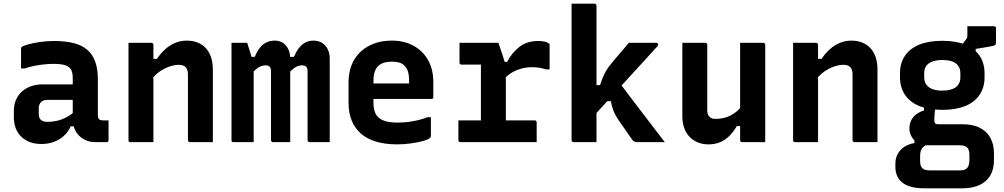

<svg xmlns="http://www.w3.org/2000/svg" viewBox="-20 -770 5440 1040"><path d="M510 -341Q510 -316 510 -292.5Q510 -269 510 -244.5Q510 -220 510 -195.5Q510 -171 510 -148Q510 -140 511.5 -134Q513 -128 517 -124Q520 -121 525.5 -119.5Q531 -118 538 -118Q541 -118 543.5 -118Q546 -118 549 -118H568Q568 -91 568 -64.5Q568 -38 568 -11Q568 -6 565 -3Q562 0 557 0Q552 0 532.5 0Q513 0 498 0Q470 0 448 -9Q426 -18 409 -34.5Q392 -51 383 -74Q374 -97 374 -126Q374 -157 374 -189Q374 -221 374 -252Q374 -269 374 -284.5Q374 -300 374 -316Q374 -332 374 -348Q374 -377 364.5 -393.5Q355 -410 332 -417Q309 -424 271 -424Q243 -424 216.5 -421Q190 -418 164.5 -413Q139 -408 113 -399H94Q94 -426 94 -453Q94 -480 94 -506Q94 -510 95 -512Q96 -514 97 -515Q103 -521 130.5 -529Q158 -537 196 -542.5Q234 -548 271 -548Q334 -548 379 -536.5Q424 -525 453 -500Q482 -475 496 -435.5Q510 -396 510 -341ZM190 -152Q190 -131 201.5 -120.5Q213 -110 237 -110Q264 -110 290 -116Q316 -122 341.5 -136Q367 -150 393 -172V-86H363Q350 -56 326.5 -34.5Q303 -13 272 -1.5Q241 10 204 10Q158 10 124.5 -8Q91 -26 73 -58.5Q55 -91 55 -134V-169Q55 -202 66 -228Q77 -254 97.5 -273Q118 -292 147 -302.5Q176 -313 212 -313Q247 -313 280.5 -313Q314 -313 344.5 -313Q375 -313 402 -313Q411 -313 415.5 -297Q420 -281 421 -261.5Q422 -242 422 -229Q390 -229 360 -229Q330 -229 299.5 -229Q269 -229 237 -229Q225 -229 216.5 -226Q208 -223 202 -217Q197 -211 193.5 -203.5Q190 -196 190 -187Z M1133 0Q1100 0 1071.5 0Q1043 0 1009 0Q1006 0 1003.5 -1.5Q1001 -3 999.5 -5Q998 -7 998 -11Q998 -70 998 -129.5Q998 -189 998 -248Q998 -307 998 -366Q998 -393 986 -406Q974 -419 948 -419Q931 -419 910.5 -413.5Q890 -408 869.5 -397.5Q849 -387 830 -371Q811 -355 795 -333V-451H830Q850 -481 874.5 -503Q899 -525 928.5 -537.5Q958 -550 992 -550Q1024 -550 1050.5 -539.5Q1077 -529 1095.5 -508.5Q1114 -488 1123.5 -459Q1133 -430 1133 -394Q1133 -346 1133 -297Q1133 -248 1133 -199Q1133 -150 1133 -100Q1133 -75 1133 -50Q1133 -25 1133 0ZM811 0Q789 0 769.5 0Q750 0 729.5 0Q709 0 687 0Q684 0 682 -0.5Q680 -1 678.5 -2.5Q677 -4 676.5 -6Q676 -8 676 -11Q676 -65 676 -118.5Q676 -172 676 -225.5Q676 -279 676 -332.5Q676 -386 676 -440Q676 -468 676 -493Q676 -518 676 -538Q701 -538 721.5 -538Q742 -538 761.5 -538Q781 -538 800 -538Q804 -538 806 -536.5Q808 -535 809.5 -533Q811 -531 811 -527Q811 -440 811 -352Q811 -264 811 -176Q811 -88 811 0Z M1766 0Q1748 0 1728.5 0Q1709 0 1691 0Q1673 0 1657 0Q1654 0 1651.5 -1.5Q1649 -3 1647.5 -5Q1646 -7 1646 -11Q1646 -48 1646 -85.5Q1646 -123 1646 -160Q1646 -197 1646 -234Q1646 -271 1646 -308.5Q1646 -346 1646 -383Q1646 -403 1637.5 -409.5Q1629 -416 1615 -416Q1604 -416 1592 -411.5Q1580 -407 1567.5 -397Q1555 -387 1541 -370L1521 -462H1572Q1584 -490 1598.5 -509Q1613 -528 1632.5 -539Q1652 -550 1677 -550Q1697 -550 1713 -543.5Q1729 -537 1741 -524Q1753 -511 1759.5 -493Q1766 -475 1766 -452Q1766 -408 1766 -363.5Q1766 -319 1766 -275.5Q1766 -232 1766 -188Q1766 -144 1766 -100Q1766 -75 1766 -50Q1766 -25 1766 0ZM1552 0Q1537 0 1520 0Q1503 0 1488 0Q1473 0 1459 0Q1456 0 1453.5 -1.5Q1451 -3 1449.5 -5Q1448 -7 1448 -11Q1448 -48 1448 -85.5Q1448 -123 1448 -160Q1448 -197 1448 -234Q1448 -271 1448 -308.5Q1448 -346 1448 -383Q1448 -397 1444 -404Q1440 -411 1434 -413.5Q1428 -416 1418 -416Q1407 -416 1394.5 -411.5Q1382 -407 1369 -397Q1356 -387 1341 -368L1316 -462H1360Q1372 -491 1387 -510.5Q1402 -530 1422.5 -540Q1443 -550 1468 -550Q1486 -550 1501.5 -543.5Q1517 -537 1528.5 -523.5Q1540 -510 1546 -492.5Q1552 -475 1552 -452Q1552 -420 1552 -377Q1552 -334 1552 -278.5Q1552 -223 1552 -154Q1552 -85 1552 0ZM1354 0Q1341 0 1327 0Q1313 0 1300 0Q1287 0 1273 0Q1259 0 1245 0Q1242 0 1240 -0.5Q1238 -1 1236.5 -2.5Q1235 -4 1234.5 -6Q1234 -8 1234 -11Q1234 -83 1234 -154Q1234 -225 1234 -296Q1234 -367 1234 -438Q1234 -465 1234 -490Q1234 -515 1234 -538Q1245 -538 1255.5 -538Q1266 -538 1276.5 -538Q1287 -538 1298 -538Q1309 -538 1319 -538Q1319 -538 1324.5 -520.5Q1330 -503 1337 -480.5Q1344 -458 1349 -440Q1354 -422 1354 -422Q1354 -356 1354 -285.5Q1354 -215 1354 -144Q1354 -73 1354 0Z M2102 -550Q2170 -550 2220.5 -522Q2271 -494 2299 -444Q2327 -394 2327 -327V-244Q2327 -241 2326 -238.5Q2325 -236 2322.5 -235Q2320 -234 2317 -234H2087Q2070 -234 2052.5 -234Q2035 -234 2018 -234H1977L1974 -318H2196Q2196 -322 2196 -325Q2196 -328 2196 -332Q2196 -361 2190 -381.5Q2184 -402 2171 -414Q2160 -426 2143 -431Q2126 -436 2102 -436Q2052 -436 2027.5 -411.5Q2003 -387 2003 -332V-210Q2003 -194 2006 -180Q2009 -166 2014 -155Q2019 -144 2028 -136Q2044 -120 2070.5 -113Q2097 -106 2132 -106Q2168 -106 2195.5 -110Q2223 -114 2248 -120Q2273 -126 2295 -135H2314Q2314 -109 2314 -83.5Q2314 -58 2314 -32Q2314 -30 2313 -28Q2312 -26 2310 -24Q2302 -15 2274 -7Q2246 1 2208 6.5Q2170 12 2131 12Q2065 12 2015 -3.5Q1965 -19 1933 -48Q1901 -77 1884.5 -118.5Q1868 -160 1868 -212V-326Q1868 -377 1884.5 -418Q1901 -459 1932 -488.5Q1963 -518 2006 -534Q2049 -550 2102 -550Z M2585 -66V-134Q2585 -151 2585 -167.5Q2585 -184 2585 -201.5Q2585 -219 2585 -235Q2585 -266 2585 -297Q2585 -328 2585 -359Q2585 -390 2585 -420H2566Q2545 -420 2522.5 -420Q2500 -420 2480 -420Q2475 -420 2472 -423Q2469 -426 2469 -431Q2469 -458 2469 -484.5Q2469 -511 2469 -538Q2480 -538 2495 -538Q2510 -538 2526.5 -538Q2543 -538 2561 -538Q2579 -538 2599 -538Q2619 -538 2639.5 -538Q2660 -538 2680 -538Q2680 -538 2684 -526Q2688 -514 2694 -496Q2700 -478 2706 -459.5Q2712 -441 2716 -426.5Q2720 -412 2720 -409Q2720 -367 2720 -324.5Q2720 -282 2720 -239Q2720 -196 2720 -152Q2720 -108 2720 -64ZM2691 -435H2727Q2753 -485 2794 -516.5Q2835 -548 2895 -548Q2919 -548 2933.5 -544Q2948 -540 2954 -534Q2956 -533 2956.5 -530.5Q2957 -528 2957 -524Q2957 -491 2957 -459Q2957 -427 2957 -394H2938Q2916 -401 2898.5 -403.5Q2881 -406 2858 -406Q2831 -406 2802.5 -398Q2774 -390 2749 -374.5Q2724 -359 2703 -334ZM2463 -118H2875Q2880 -118 2882 -116.5Q2884 -115 2885.5 -113Q2887 -111 2887 -107Q2887 -88 2887 -71Q2887 -54 2887 -36.5Q2887 -19 2887 0H2474Q2469 0 2466 -3Q2463 -6 2463 -11Q2463 -30 2463 -47.5Q2463 -65 2463 -82Q2463 -99 2463 -118Z M3211 0Q3189 0 3169.5 0Q3150 0 3129.5 0Q3109 0 3087 0Q3084 0 3081.5 -1.5Q3079 -3 3077.5 -5Q3076 -7 3076 -11Q3076 -91 3076 -171Q3076 -251 3076 -331.5Q3076 -412 3076 -492Q3076 -572 3076 -652Q3076 -680 3076 -705Q3076 -730 3076 -750Q3101 -750 3121.5 -750Q3142 -750 3161.5 -750Q3181 -750 3200 -750Q3204 -750 3206 -748.5Q3208 -747 3209.5 -745Q3211 -743 3211 -739Q3211 -647 3211 -554.5Q3211 -462 3211 -369.5Q3211 -277 3211 -184.5Q3211 -92 3211 0ZM3434 0Q3422 0 3416 -3Q3410 -6 3404 -14Q3400 -19 3393 -29.5Q3386 -40 3376.5 -53.5Q3367 -67 3356.5 -82Q3346 -97 3336 -111Q3323 -130 3314 -146.5Q3305 -163 3299 -181.5Q3293 -200 3289 -222H3248L3331 -328Q3373 -272 3414.5 -217.5Q3456 -163 3497.5 -109Q3539 -55 3581 0Q3559 0 3538.5 0Q3518 0 3493.5 0Q3469 0 3434 0ZM3192 -309H3230Q3237 -330 3244 -347Q3251 -364 3259 -379Q3267 -394 3276.5 -407Q3286 -420 3298 -434Q3311 -450 3324 -465Q3337 -480 3352.5 -498Q3368 -516 3386 -538H3535Q3538 -538 3540.5 -537Q3543 -536 3544 -534Q3545 -532 3545 -529Q3545 -526 3544 -523.5Q3543 -521 3537 -515Q3506 -480 3475.5 -447.5Q3445 -415 3416 -382.5Q3387 -350 3358.5 -319.5Q3330 -289 3301.5 -258Q3273 -227 3246.5 -197Q3220 -167 3192 -138Z M3800 -538Q3804 -538 3806 -536.5Q3808 -535 3809.5 -533Q3811 -531 3811 -527Q3811 -483 3811 -436.5Q3811 -390 3811 -344Q3811 -298 3811 -254.5Q3811 -211 3811 -172Q3811 -150 3822.5 -138Q3834 -126 3855 -126Q3878 -126 3898.5 -130.5Q3919 -135 3937.5 -144.5Q3956 -154 3973.5 -169Q3991 -184 4006 -205V-87H3971Q3953 -56 3931 -34Q3909 -12 3881.5 0Q3854 12 3816 12Q3786 12 3760 1.5Q3734 -9 3715 -29Q3696 -49 3686 -77Q3676 -105 3676 -139Q3676 -184 3676 -229Q3676 -274 3676 -319Q3676 -364 3676 -409Q3676 -441 3676 -473.5Q3676 -506 3676 -538Q3707 -538 3738.5 -538Q3770 -538 3800 -538ZM4114 -538Q4118 -538 4120 -536.5Q4122 -535 4123.5 -533Q4125 -531 4125 -527Q4125 -455 4125 -384Q4125 -313 4125 -241.5Q4125 -170 4125 -98Q4125 -79 4125 -62Q4125 -45 4125 -29Q4125 -13 4125 0Q4103 0 4081.5 0Q4060 0 4039.5 0Q4019 0 4000 0Q3997 0 3994.5 -1.5Q3992 -3 3990.5 -5Q3989 -7 3989 -11Q3989 -99 3989 -187Q3989 -275 3989 -362.5Q3989 -450 3989 -538Q4011 -538 4031.5 -538Q4052 -538 4072.5 -538Q4093 -538 4114 -538Z M4733 0Q4700 0 4671.5 0Q4643 0 4609 0Q4606 0 4603.5 -1.5Q4601 -3 4599.5 -5Q4598 -7 4598 -11Q4598 -70 4598 -129.5Q4598 -189 4598 -248Q4598 -307 4598 -366Q4598 -393 4586 -406Q4574 -419 4548 -419Q4531 -419 4510.5 -413.5Q4490 -408 4469.5 -397.5Q4449 -387 4430 -371Q4411 -355 4395 -333V-451H4430Q4450 -481 4474.5 -503Q4499 -525 4528.5 -537.5Q4558 -550 4592 -550Q4624 -550 4650.5 -539.5Q4677 -529 4695.5 -508.5Q4714 -488 4723.5 -459Q4733 -430 4733 -394Q4733 -346 4733 -297Q4733 -248 4733 -199Q4733 -150 4733 -100Q4733 -75 4733 -50Q4733 -25 4733 0ZM4411 0Q4389 0 4369.5 0Q4350 0 4329.5 0Q4309 0 4287 0Q4284 0 4282 -0.5Q4280 -1 4278.5 -2.5Q4277 -4 4276.5 -6Q4276 -8 4276 -11Q4276 -65 4276 -118.5Q4276 -172 4276 -225.5Q4276 -279 4276 -332.5Q4276 -386 4276 -440Q4276 -468 4276 -493Q4276 -518 4276 -538Q4301 -538 4321.5 -538Q4342 -538 4361.5 -538Q4381 -538 4400 -538Q4404 -538 4406 -536.5Q4408 -535 4409.5 -533Q4411 -531 4411 -527Q4411 -440 4411 -352Q4411 -264 4411 -176Q4411 -88 4411 0Z M5180 -513 5214 -558Q5218 -564 5219 -568.5Q5220 -573 5220 -581Q5220 -605 5220 -612.5Q5220 -620 5220 -628Q5253 -628 5292 -628Q5331 -628 5364 -628Q5369 -628 5372 -625Q5375 -622 5375 -617V-543Q5375 -533 5372 -528Q5369 -523 5355.5 -520.5Q5342 -518 5313 -513L5265 -505V-472ZM5084 -549Q5158 -549 5209 -528Q5260 -507 5286.5 -467.5Q5313 -428 5313 -373V-351Q5313 -297 5286.5 -257Q5260 -217 5209 -196Q5158 -175 5084 -175Q5010 -175 4959 -196Q4908 -217 4881.5 -257Q4855 -297 4855 -351V-373Q4855 -428 4881.5 -467.5Q4908 -507 4959 -528Q5010 -549 5084 -549ZM5084 -445Q5037 -445 5011.5 -427Q4986 -409 4986 -373V-351Q4986 -336 4990.5 -324.5Q4995 -313 5004 -304Q5016 -292 5036.5 -285.5Q5057 -279 5084 -279Q5132 -279 5157 -297.5Q5182 -316 5182 -351V-373Q5182 -389 5177.5 -400.5Q5173 -412 5163 -422Q5152 -433 5132 -439Q5112 -445 5084 -445ZM4985 -211 5048 -208Q5044 -174 5042.5 -154Q5041 -134 5041 -118Q5041 -106 5046 -101.5Q5051 -97 5063 -97H5192Q5251 -97 5289 -77Q5327 -57 5345.5 -21.5Q5364 14 5364 60V97Q5364 131 5354 159Q5344 187 5322.5 207.5Q5301 228 5268.5 239Q5236 250 5192 250H4986Q4947 250 4918 242.5Q4889 235 4869.5 220.5Q4850 206 4840 184Q4830 162 4830 134V116Q4830 86 4843 63Q4856 40 4879 25Q4902 10 4933 5V-32L5006 12Q4990 17 4981 26Q4972 35 4968 46.5Q4964 58 4964 73V104Q4964 121 4969.5 132Q4975 143 4986.5 148Q4998 153 5018 153H5177Q5186 153 5194 152Q5202 151 5208 147.5Q5214 144 5218 141Q5225 134 5228 122Q5231 110 5231 96V69Q5231 41 5219 29Q5207 17 5177 17H4996Q4973 17 4952.5 5Q4932 -7 4919 -28Q4906 -49 4906 -75Q4906 -109 4925.5 -134Q4945 -159 4985 -172Z"/></svg>

Font: RecMonoLinear Nerd Font Mono
Style: Bold
Weight: 700
Monospace: yes
Version: Version 1.085; ttfautohint (v1.8.4.7-5d5b);Nerd Fonts 3.2.1